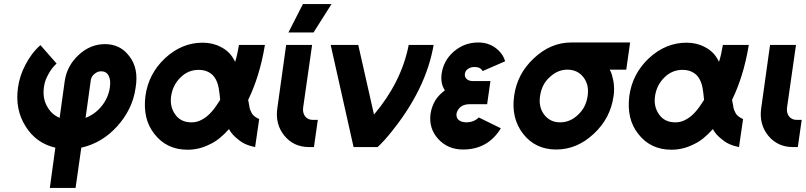

<svg xmlns="http://www.w3.org/2000/svg" viewBox="-20 -720 3945 940"><path d="M494 -504Q422 -504 365 -451Q308 -398 297 -324L272 -143Q231 -160 209 -202Q188 -241 195 -293Q199 -325 215 -353Q223 -369 233.5 -383Q244 -397 257 -409L178 -499Q154 -478 136 -453.5Q118 -429 104 -402Q76 -349 68 -291Q53 -184 105 -102Q156 -19 251 3L224 200H350L378 3Q480 -20 554 -102Q591 -143 614 -190.5Q637 -238 644 -291Q652 -339 644 -377.5Q636 -416 613 -445Q569 -504 494 -504ZM475 -371Q501 -371 512 -349Q523 -328 518 -293Q511 -242 478 -201Q446 -161 399 -143L424 -324Q426 -344 441 -357Q457 -371 475 -371Z M972 -511Q870 -511 788 -435Q707 -359 692 -250Q685 -195 695.5 -148.5Q706 -102 736 -64Q796 13 898 13Q954 13 1004 -12Q1031 -24 1055 -43.5Q1079 -63 1101 -88Q1109 -73 1120 -61Q1131 -49 1144 -39Q1161 -24 1182 -14.5Q1203 -5 1229 0L1249 -137Q1238 -142 1229.5 -148Q1221 -154 1215 -162Q1210 -170 1205.5 -181Q1201 -192 1200 -205Q1199 -208 1198 -215Q1197 -222 1195 -231Q1222 -286 1243 -353.5Q1264 -421 1277 -500H1150Q1146 -477 1141.5 -456Q1137 -435 1131 -417Q1129 -421 1127 -425.5Q1125 -430 1122 -434Q1101 -470 1061 -490Q1022 -511 972 -511ZM953 -378Q985 -378 1008 -363Q1031 -349 1043 -317Q1048 -306 1051.5 -284.5Q1055 -263 1058 -231Q1047 -214 1037 -199.5Q1027 -185 1017 -174Q994 -147 966 -133Q955 -127 943 -124Q931 -121 917 -121Q866 -121 839 -158Q810 -197 818 -250Q826 -304 864 -341Q901 -378 953 -378Z M1381 -500 1338 -192Q1326 -113 1372 -56Q1418 0 1493 0H1517L1536 -133H1512Q1488 -133 1474 -150Q1461 -168 1464 -192L1508 -500ZM1392 -561H1515L1603 -700H1463Z M1599 -500 1711 0H1829Q1847 -17 1864.5 -36.5Q1882 -56 1900 -79Q2066 -286 2103 -500H1981Q1963 -408 1920 -322.5Q1877 -237 1811 -159L1734 -500Z M2381 -323H2297Q2273 -323 2263 -335Q2254 -345 2256 -358Q2258 -373 2269 -381Q2282 -392 2304 -392Q2332 -392 2343 -372L2453 -420Q2447 -441 2434.5 -457.5Q2422 -474 2404 -487Q2369 -512 2321 -512Q2253 -512 2201 -467Q2151 -423 2142 -358Q2136 -310 2158 -278Q2145 -268 2133 -256Q2121 -244 2112 -230Q2094 -200 2088 -164Q2078 -91 2126 -39Q2173 12 2247 12Q2369 12 2432 -92L2324 -145Q2301 -122 2265 -121Q2238 -121 2224 -134Q2213 -145 2215 -164Q2219 -181 2232 -194Q2249 -210 2281 -210H2365Z M2777 -512Q2676 -512 2594 -435Q2512 -359 2497 -250Q2482 -141 2541 -65Q2601 12 2703 12Q2805 12 2887 -65Q2969 -141 2984 -250Q2987 -269 2986.5 -287.5Q2986 -306 2983 -324Q2980 -339 2976 -353Q2972 -367 2965 -379H3046L3065 -512ZM2758 -379Q2808 -379 2837 -341Q2865 -304 2857 -250Q2853 -223 2842 -200.5Q2831 -178 2811 -159Q2772 -121 2722 -121Q2673 -121 2644 -159Q2616 -196 2624 -250Q2628 -277 2639 -300Q2650 -323 2670 -341Q2709 -379 2758 -379Z M3341 -511Q3239 -511 3157 -435Q3076 -359 3061 -250Q3054 -195 3064.5 -148.5Q3075 -102 3105 -64Q3165 13 3267 13Q3323 13 3373 -12Q3400 -24 3424 -43.5Q3448 -63 3470 -88Q3478 -73 3489 -61Q3500 -49 3513 -39Q3530 -24 3551 -14.5Q3572 -5 3598 0L3618 -137Q3607 -142 3598.5 -148Q3590 -154 3584 -162Q3579 -170 3574.5 -181Q3570 -192 3569 -205Q3568 -208 3567 -215Q3566 -222 3564 -231Q3591 -286 3612 -353.5Q3633 -421 3646 -500H3519Q3515 -477 3510.5 -456Q3506 -435 3500 -417Q3498 -421 3496 -425.5Q3494 -430 3491 -434Q3470 -470 3430 -490Q3391 -511 3341 -511ZM3322 -378Q3354 -378 3377 -363Q3400 -349 3412 -317Q3417 -306 3420.5 -284.5Q3424 -263 3427 -231Q3416 -214 3406 -199.5Q3396 -185 3386 -174Q3363 -147 3335 -133Q3324 -127 3312 -124Q3300 -121 3286 -121Q3235 -121 3208 -158Q3179 -197 3187 -250Q3195 -304 3233 -341Q3270 -378 3322 -378Z M3750 -500 3707 -192Q3695 -113 3741 -56Q3787 0 3862 0H3886L3905 -133H3881Q3857 -133 3843 -150Q3830 -168 3833 -192L3877 -500Z"/></svg>

Font: Unageo
Style: Bold-Italic
Weight: 700
Designer: Richard Sepsi
Foundry: Richard Sepsi
Version: Version 2.000